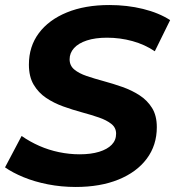

<svg xmlns="http://www.w3.org/2000/svg" viewBox="-28 -732 697 764"><path d="M273 12Q216 12 162.5 1.5Q109 -9 65.5 -27Q22 -45 -8 -66L58 -191Q91 -168 128.5 -151.5Q166 -135 207 -126.5Q248 -118 289 -118Q334 -118 366.5 -128Q399 -138 416.5 -156Q434 -174 434 -200Q434 -224 415 -239Q396 -254 365.5 -264.5Q335 -275 298 -285Q261 -295 223.5 -308.5Q186 -322 155.5 -342.5Q125 -363 106 -395Q87 -427 87 -475Q87 -547 126.5 -600Q166 -653 238 -682.5Q310 -712 407 -712Q478 -712 541 -696.5Q604 -681 649 -652L588 -528Q548 -555 499 -568.5Q450 -582 398 -582Q351 -582 317.5 -571Q284 -560 266.5 -540.5Q249 -521 249 -496Q249 -471 267.5 -455.5Q286 -440 317 -429.5Q348 -419 385 -409Q422 -399 459 -386Q496 -373 527 -353Q558 -333 577 -302.5Q596 -272 596 -226Q596 -154 556 -100.5Q516 -47 443.5 -17.5Q371 12 273 12Z"/></svg>

Font: MOST Montserrat
Style: Bold Italic
Weight: 700
Italic angle: -11.3°
Designer: Julieta Ulanovsky
Foundry: Julieta Ulanovsky
Version: Version 8.000;March 11, 2024;FontCreator 15.0.0.2926 64-bit